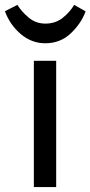

<svg xmlns="http://www.w3.org/2000/svg" viewBox="-61 -761 368 781"><path d="M76.7 0H167.5V-513.7H76.7ZM240.7 -741.2Q223.1 -711.4 193.8 -688.2Q164.6 -665 123.5 -665Q85 -665 55.9 -689.2Q26.9 -713.4 9.8 -741.2L-41 -715.3Q-20.5 -659.7 23.7 -622.3Q67.9 -585 123 -585Q184.6 -585 227.3 -625.7Q270 -666.5 287.1 -714.8Z"/></svg>

Font: Roboto Flex
Style: Regular
Weight: 400
Designer: Berlow after Robertson
Foundry: Google
Version: Version 3.200;gftools[0.9.32]